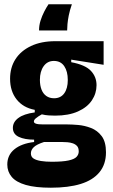

<svg xmlns="http://www.w3.org/2000/svg" viewBox="-20 -719 528 895"><path d="M217 156Q145 156 100 143Q55 130 34.5 105.5Q14 81 14 48Q14 4 47 -23Q80 -50 139 -57V-68Q95 -68 67.5 -81Q40 -94 40 -123Q40 -150 65.5 -169Q91 -188 142 -195V-207Q88 -217 57.5 -255.5Q27 -294 27 -352Q27 -404 52 -443Q77 -482 124.5 -504.5Q172 -527 238 -527H463V-417L312 -441V-429Q377 -417 403.5 -389Q430 -361 430 -322Q430 -284 408.5 -251.5Q387 -219 343.5 -199.5Q300 -180 237 -180Q224 -180 207.5 -181Q191 -182 175 -186Q157 -176 147.5 -168Q138 -160 138 -153Q138 -147 144 -144Q150 -141 159.5 -140Q169 -139 181 -139H294Q314 -139 344 -136.5Q374 -134 404 -122.5Q434 -111 454 -84.5Q474 -58 474 -9Q474 47 443.5 84Q413 121 356 138.5Q299 156 217 156ZM221 35Q272 35 299.5 29Q327 23 337 12Q347 1 347 -13Q347 -30 339 -38.5Q331 -47 319 -51Q307 -55 294 -56Q281 -57 271 -57H185Q151 -46 137.5 -33Q124 -20 124 -4Q124 12 136.5 20Q149 28 171 31.5Q193 35 221 35ZM232 -261Q263 -261 279.5 -284Q296 -307 296 -346Q296 -386 279.5 -410.5Q263 -435 231 -435Q201 -435 183.5 -410.5Q166 -386 166 -347Q166 -321 173.5 -301.5Q181 -282 196 -271.5Q211 -261 232 -261ZM315 -699Q305 -670 300.5 -647Q296 -624 294.5 -606.5Q293 -589 293 -577H162Q162 -601 169 -623Q176 -645 186 -664.5Q196 -684 206 -699Z"/></svg>

Font: Bricolage Grotesque 72pt SemiCondensed
Style: Bold
Weight: 700
Width: 4
Designer: Mathieu Triay
Foundry: Atelier Triay
Version: Version 1.001;gftools[0.9.33.dev8+g029e19f]